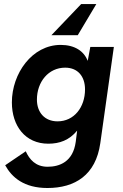

<svg xmlns="http://www.w3.org/2000/svg" viewBox="-20 -728 618 962"><path d="M217.5 214C356 214 460 149 482.5 -10.5L550.5 -493H432.5L419.5 -423C400.5 -472 354.5 -503 284 -503C141 -503 39.5 -360 39.5 -215C39.5 -96.5 107 -8 222 -8C278.5 -8 327 -25.5 366.5 -73.5L359.5 -17.5C346 83 278 107.5 218.5 107.5C158 107.5 127.5 70.5 109 30L6 100C39.5 161 100.5 214 217.5 214ZM165 -229C165 -318 223 -389 306.5 -389C370 -389 406 -345 406 -280C406 -190.5 351 -120 268.5 -120C204 -120 165 -164.5 165 -229ZM237.5 -551.5H369.5L462.5 -707.5H386.5Z"/></svg>

Font: HK Grotesk
Style: Bold Italic
Weight: 700
Italic angle: -16°
Designer: Alfredo Marco Pradil
Foundry: Hanken Design Co.
Version: Version 3.001;FEAKit 1.0